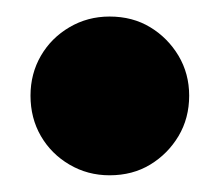

<svg xmlns="http://www.w3.org/2000/svg" viewBox="-20 -197 264 231"><path d="M111.8 13.9Q85.4 13.9 63.5 1Q41.7 -11.8 29.2 -33.3Q16.7 -54.9 16.7 -81.9Q16.7 -108.3 29.2 -129.9Q41.7 -151.4 63.5 -164.2Q85.4 -177.1 111.8 -177.1Q139.6 -177.1 160.8 -164.2Q181.9 -151.4 194.8 -129.9Q207.6 -108.3 207.6 -81.9Q207.6 -54.9 194.8 -33.3Q181.9 -11.8 160.8 1Q139.6 13.9 111.8 13.9Z"/></svg>

Font: Afacad Flux Black
Style: Regular
Weight: 900
Designer: Kristian Moeller
Foundry: Dicotype
Version: Version 1.100